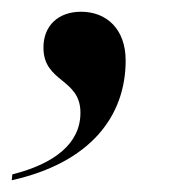

<svg xmlns="http://www.w3.org/2000/svg" viewBox="-47 -158 323 327"><path d="M-26 139 -27 149C107 119 167 40 167 -55C167 -108 135 -138 91 -138C53 -138 27 -115 27 -77C27 -17 90 -25 90 34C90 87 45 121 -26 139Z"/></svg>

Font: Noto Serif Display SemiCondensed SemiBold
Style: Italic
Weight: 600
Width: 4
Italic angle: -12°
Designer: Monotype Design Team
Foundry: Monotype Imaging Inc.
Version: Version 2.009